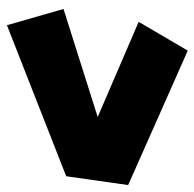

<svg xmlns="http://www.w3.org/2000/svg" viewBox="-24 -616 574 567"><g transform="rotate(90 263.5 -333.0)"><path d="M130 -600 527 -424 501 -241 55 -66 7 -233 326 -334 45 -455Z"/></g></svg>

Font: Fira Sans Ultra
Style: Italic
Weight: 950
Italic angle: -8°
Designer: Carrois Corporate & Edenspiekermann AG
Foundry: Carrois Corporate GbR & Edenspiekermann AG
Version: Version 4.203;PS 004.203;hotconv 1.0.88;makeotf.lib2.5.64775